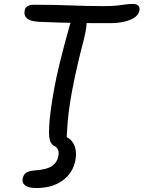

<svg xmlns="http://www.w3.org/2000/svg" viewBox="-20 -731 727 972"><path d="M272 13Q251 13 238 -8Q225 -29 229 -88Q230 -120 236 -166Q242 -212 253 -274.5Q264 -337 284 -418.5Q304 -500 334 -606Q340 -629 352.5 -642.5Q365 -656 382 -656Q413 -656 417.5 -630Q422 -604 406 -538Q377 -427 360 -346.5Q343 -266 334.5 -210.5Q326 -155 323 -118.5Q320 -82 319 -59.5Q318 -37 316 -23Q312 -3 300.5 5Q289 13 272 13ZM543 -614Q487 -614 441.5 -614Q396 -614 356 -615Q316 -616 275.5 -617Q235 -618 190 -620Q150 -621 131 -629.5Q112 -638 107 -650.5Q102 -663 105 -678Q106 -690 117.5 -698.5Q129 -707 152 -707Q210 -707 255 -706Q300 -705 339.5 -703.5Q379 -702 419 -701Q459 -700 506 -700Q549 -700 574 -703Q599 -706 615.5 -708.5Q632 -711 653 -711Q673 -711 681 -701Q689 -691 686 -677Q681 -655 659 -641Q637 -627 606 -620.5Q575 -614 543 -614ZM164 221Q126 221 108 208Q90 195 95 172Q99 153 111.5 144Q124 135 153 132Q216 128 242.5 110Q269 92 275 61Q279 39 274 28Q269 17 261 11Q253 5 247 -1Q241 -7 243 -17Q244 -28 255 -35.5Q266 -43 284 -43Q328 -43 350 -7.5Q372 28 361 84Q348 146 296 183.5Q244 221 164 221Z"/></svg>

Font: Shantell Sans
Style: Italic
Weight: 400
Italic angle: -11°
Designer: Stephen Nixon, Anya Danilova, Shantell Martin
Foundry: Arrow Type
Version: Version 1.011;[c5ecc13dd]